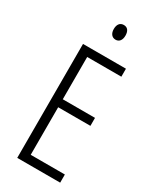

<svg xmlns="http://www.w3.org/2000/svg" viewBox="-230 -978 851 1042"><g transform="rotate(30 196.0 -457.0)"><path d="M217 -914C192 -914 180 -895 180 -868C180 -841 193 -822 217 -822C240 -822 253 -840 253 -868C253 -895 242 -914 217 -914ZM345 0V-51H131V-349H333V-399H131V-664H345V-714H76V0Z"/></g></svg>

Font: Noto Sans Devanagari UI ExtraCondensed Light
Style: Regular
Weight: 300
Width: 2
Designer: Jelle Bosma - Monotype Design Team
Foundry: Monotype Imaging Inc.
Version: Version 2.004